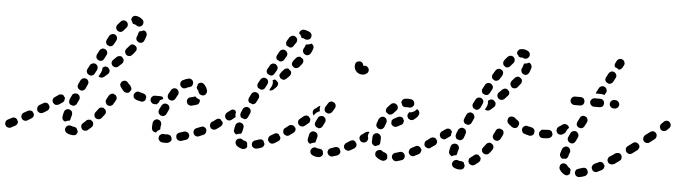

<svg xmlns="http://www.w3.org/2000/svg" viewBox="-49 -720 3219 908"><g transform="rotate(5 1561.0 -266.0)"><path d="M325 28Q329 27 332 24Q334 21 336 18Q338 14 338 10Q338 10 338 9Q338 9 338 8Q334 3 332 -4Q331 -5 331 -6Q329 -8 325 -9Q322 -11 319 -11Q311 -11 307 -14Q299 -17 292 -15Q284 -13 280 -5Q278 -2 277 2Q277 6 278 10Q279 14 282 17Q285 20 288 22Q300 28 317 29Q321 29 325 28ZM50 -1Q53 -8 52 -14Q50 -16 49 -18Q48 -21 46 -24Q42 -28 35 -30Q29 -31 23 -28L4 -18Q-4 -14 -6 -6Q-9 2 -5 9Q-1 17 7 19Q15 22 22 18L41 8Q47 5 50 -1ZM406 -23Q408 -27 408 -31Q408 -34 407 -36Q407 -39 405 -42Q404 -43 403 -44Q400 -46 397 -49Q395 -50 393 -51Q391 -51 389 -51Q385 -51 381 -50Q377 -48 374 -46Q367 -38 359 -32Q353 -27 352 -19Q352 -10 357 -4Q359 -1 363 1Q366 3 370 3Q374 3 378 2Q382 1 385 -2Q393 -8 402 -17Q405 -19 406 -23ZM123 -43Q126 -49 124 -56Q122 -57 121 -59Q119 -62 118 -65Q116 -66 114 -68Q112 -69 110 -69Q106 -70 102 -70Q98 -69 94 -67L76 -57Q69 -53 67 -45Q64 -37 69 -29Q73 -22 81 -20Q89 -18 96 -22L114 -33Q120 -36 123 -43ZM265 -77Q267 -85 274 -89Q282 -93 290 -91Q293 -90 297 -87Q300 -85 302 -82Q304 -78 304 -74Q305 -70 304 -66Q301 -56 299 -48Q299 -45 298 -43Q297 -40 295 -38Q290 -38 285 -37Q279 -35 274 -32Q267 -34 263 -40Q259 -46 260 -54Q261 -64 265 -77ZM463 -94Q462 -101 458 -106Q456 -107 455 -108Q452 -110 449 -113Q447 -113 444 -113Q442 -114 440 -113Q436 -113 432 -111Q429 -109 427 -106Q420 -97 414 -89Q409 -83 410 -74Q410 -66 417 -61Q423 -56 432 -57Q440 -58 445 -64Q452 -73 459 -82Q463 -87 463 -94ZM194 -86Q196 -93 194 -99Q193 -101 191 -103Q190 -106 188 -108Q183 -113 177 -113Q170 -114 165 -110L146 -99Q139 -94 138 -86Q136 -78 140 -71Q142 -68 145 -66Q149 -63 153 -62Q156 -62 160 -62Q164 -63 168 -65L186 -76Q192 -80 194 -86ZM256 -122 238 -110Q231 -106 223 -107Q215 -109 210 -116Q208 -119 207 -123Q206 -127 207 -131Q208 -135 210 -138Q212 -141 216 -143L233 -155Q237 -158 241 -158Q244 -159 248 -158Q251 -158 253 -157Q255 -156 257 -154Q259 -152 260 -149Q262 -147 263 -145Q264 -145 264 -144Q264 -143 264 -142Q263 -136 262 -130Q262 -130 262 -130Q261 -128 260 -126Q258 -124 256 -122ZM285 -130Q285 -134 286 -137Q290 -147 295 -157Q297 -161 299 -164Q302 -166 306 -168Q310 -169 314 -169Q318 -169 321 -168Q329 -164 332 -157Q335 -149 332 -141Q327 -131 323 -122Q321 -116 315 -113Q310 -109 303 -110Q300 -112 296 -113Q295 -113 293 -113Q291 -115 289 -117Q288 -119 286 -122Q285 -126 285 -130ZM508 -161Q508 -165 507 -169Q506 -171 504 -174Q503 -176 501 -178Q500 -179 499 -179Q495 -180 491 -183Q484 -184 479 -181Q473 -178 470 -173Q465 -164 460 -155Q458 -151 457 -147Q457 -143 458 -140Q459 -136 461 -133Q463 -129 467 -127Q474 -123 482 -125Q490 -127 494 -134Q500 -144 505 -153Q507 -157 508 -161ZM699 -152Q702 -154 705 -157Q708 -160 709 -163Q711 -167 711 -171Q711 -179 705 -185Q699 -191 691 -191H688Q684 -191 680 -190Q677 -188 674 -185Q671 -182 669 -179Q668 -175 668 -171Q668 -163 674 -157Q679 -151 688 -151H691Q695 -151 699 -152ZM600 -164Q592 -167 588 -174Q585 -181 587 -189Q590 -197 597 -201Q605 -205 612 -202Q621 -199 631 -197Q635 -196 638 -194Q642 -192 644 -188Q645 -187 645 -185Q646 -183 647 -181Q645 -176 645 -171Q645 -171 645 -170Q643 -163 636 -160Q630 -156 623 -158Q611 -160 600 -164ZM321 -214 330 -233Q332 -237 335 -239Q338 -242 342 -243Q346 -245 350 -244Q353 -244 357 -242Q361 -241 363 -238Q366 -235 367 -231Q369 -227 368 -223Q368 -219 366 -216L357 -196Q354 -190 348 -187Q342 -184 336 -185Q333 -187 330 -188Q328 -189 326 -190Q321 -194 319 -201Q318 -208 321 -214ZM546 -194Q542 -196 539 -198Q530 -207 523 -218Q518 -224 519 -232Q521 -241 527 -245Q534 -250 542 -249Q551 -247 555 -240Q560 -234 567 -228Q570 -224 572 -219Q574 -214 573 -209Q569 -204 566 -198Q564 -196 561 -194Q557 -193 554 -193Q550 -193 546 -194ZM442 -308Q449 -308 454 -305Q456 -302 458 -300Q460 -298 461 -297Q464 -290 463 -284Q461 -277 456 -273L440 -259Q434 -254 426 -254Q419 -254 413 -259Q414 -260 414 -260L424 -279Q427 -286 428 -294Q429 -298 428 -301L431 -303Q436 -308 442 -308ZM372 -260Q379 -258 385 -261Q391 -264 394 -270L404 -289Q407 -296 405 -304Q402 -312 395 -316Q388 -320 380 -317Q372 -315 368 -308L358 -289Q355 -282 356 -276Q358 -269 363 -264Q365 -264 367 -263Q370 -261 372 -260ZM523 -335Q525 -339 525 -343Q525 -345 524 -348Q524 -351 522 -353Q521 -354 520 -355Q517 -358 515 -361Q509 -364 503 -363Q496 -362 491 -358Q484 -351 476 -343Q470 -338 469 -329Q469 -321 475 -315Q480 -309 489 -309Q497 -308 503 -314Q511 -321 519 -329Q522 -331 523 -335ZM397 -362 407 -381Q411 -388 419 -391Q427 -393 434 -389Q442 -385 444 -377Q446 -369 442 -362L432 -343Q429 -337 423 -334Q417 -332 410 -333Q408 -335 405 -336Q403 -337 401 -338Q396 -343 395 -349Q394 -356 397 -362ZM582 -403Q582 -411 577 -416Q572 -419 568 -422Q562 -424 556 -423Q550 -421 547 -416Q540 -408 533 -400Q528 -394 528 -386Q529 -378 535 -372Q538 -370 541 -368Q545 -367 549 -367Q553 -367 557 -369Q560 -371 563 -374Q571 -382 577 -391Q582 -396 582 -403ZM437 -435 447 -454Q451 -461 459 -463Q467 -466 475 -462Q482 -458 484 -450Q486 -442 482 -434L472 -416Q469 -410 463 -407Q456 -404 450 -406Q448 -408 445 -409Q443 -410 440 -411Q436 -416 435 -422Q434 -429 437 -435ZM620 -486Q615 -493 607 -494Q607 -494 606 -494Q606 -494 606 -494Q604 -493 603 -492Q596 -489 588 -488Q586 -486 585 -484Q584 -481 583 -478Q582 -472 578 -463Q574 -455 577 -447Q580 -440 588 -436Q591 -434 595 -434Q599 -434 603 -435Q607 -437 610 -440Q613 -442 614 -446Q620 -459 623 -471Q624 -479 620 -486ZM496 -527Q502 -533 510 -533Q518 -533 524 -527Q530 -521 530 -513Q530 -505 524 -499Q518 -492 512 -485Q510 -482 506 -480Q503 -478 499 -477Q497 -477 495 -477Q493 -477 491 -478Q488 -480 486 -481Q484 -482 482 -483Q477 -488 476 -496Q476 -503 480 -509Q488 -519 496 -527ZM551 -555Q558 -560 566 -559Q583 -557 596 -545Q602 -540 603 -532Q603 -523 598 -517Q593 -511 584 -510Q576 -510 570 -515Q566 -518 561 -519Q559 -519 556 -520Q554 -521 552 -523Q551 -527 549 -530Q547 -535 544 -539Q544 -540 544 -540Q544 -541 544 -541Q545 -550 551 -555Z M773 23Q770 25 766 26Q759 27 753 27Q745 27 738 26Q730 24 725 17Q720 11 722 3Q723 -6 730 -10Q737 -15 745 -14Q749 -13 753 -13Q756 -13 761 -14Q765 -14 768 -13Q772 -12 776 -10Q778 -8 779 -6Q781 -4 782 -1Q782 1 783 4Q783 4 783 4Q784 8 783 12Q782 15 779 18Q777 21 773 23ZM862 -5Q866 -12 865 -19Q864 -20 864 -20Q863 -22 863 -24Q859 -31 853 -33Q846 -36 839 -34Q828 -31 818 -27Q814 -26 811 -24Q808 -21 806 -18Q804 -14 804 -10Q804 -6 805 -3Q807 5 814 9Q822 13 830 11Q840 8 851 4Q859 2 862 -5ZM942 -37Q945 -45 943 -52Q941 -55 940 -58Q935 -63 929 -65Q922 -66 916 -63Q906 -59 896 -55Q888 -52 885 -44Q882 -36 885 -29Q887 -25 889 -22Q892 -19 896 -18Q899 -16 903 -16Q907 -16 911 -18Q922 -22 932 -27Q939 -30 942 -37ZM688 -30Q686 -34 686 -38Q686 -40 686 -42Q686 -53 688 -65Q690 -73 697 -77Q704 -82 712 -80Q716 -79 719 -77Q723 -75 725 -71Q727 -68 728 -64Q728 -60 728 -56Q726 -49 726 -42Q726 -41 726 -39Q726 -38 726 -36Q726 -35 725 -33Q721 -32 717 -29Q711 -25 707 -18Q703 -18 699 -20Q695 -21 692 -24Q689 -26 688 -30ZM998 -66Q1000 -70 1001 -74Q1001 -78 1000 -82Q1000 -85 997 -89Q995 -92 992 -94Q988 -96 984 -97Q980 -97 976 -96Q973 -96 969 -93Q968 -92 967 -92Q960 -87 959 -79Q957 -71 962 -64Q964 -60 967 -58Q971 -56 975 -55Q979 -55 983 -56Q986 -56 990 -59Q991 -60 993 -61Q996 -63 998 -66ZM712 -127 722 -147Q724 -151 727 -153Q730 -156 733 -157Q737 -159 741 -158Q745 -158 749 -156Q756 -153 759 -145Q762 -137 758 -130L749 -110Q746 -104 739 -100Q733 -97 727 -99Q723 -100 720 -101Q714 -105 711 -113Q709 -120 712 -127ZM711 -170Q718 -176 726 -178Q727 -179 727 -179Q727 -180 727 -180Q726 -184 725 -187Q722 -189 719 -190Q716 -191 713 -191H691Q683 -191 677 -185Q671 -179 671 -171Q671 -167 673 -163Q674 -160 677 -157Q680 -154 683 -153Q687 -151 691 -151H699L702 -157Q705 -164 711 -170ZM899 -176Q902 -183 900 -191Q894 -192 888 -196Q882 -199 878 -204Q877 -204 876 -204Q875 -203 874 -203Q866 -200 856 -198Q847 -197 843 -190Q838 -183 840 -175Q841 -171 843 -167Q845 -164 848 -162Q852 -160 856 -159Q859 -158 863 -159Q877 -162 888 -166Q895 -168 899 -176ZM761 -176Q764 -175 767 -175Q770 -175 774 -176Q777 -177 780 -180Q783 -182 785 -186Q789 -195 794 -203Q797 -206 797 -210Q798 -214 797 -218Q796 -222 794 -225Q792 -228 789 -231Q782 -235 774 -234Q766 -232 761 -225Q754 -214 749 -204V-203Q746 -196 748 -189Q750 -182 756 -178Q757 -177 758 -177Q760 -176 761 -176ZM914 -265Q908 -271 900 -271Q892 -271 886 -265Q885 -265 885 -265Q885 -264 884 -264Q884 -262 884 -260Q883 -253 880 -247Q881 -244 882 -242Q883 -239 885 -237Q890 -233 891 -227Q893 -219 900 -215Q907 -211 915 -212Q923 -214 927 -221Q932 -228 930 -237Q928 -245 924 -252Q920 -259 914 -265ZM814 -239Q815 -239 816 -238Q820 -237 824 -238Q828 -238 831 -240Q839 -245 847 -246Q855 -248 859 -255Q863 -263 861 -271Q860 -274 858 -278Q856 -281 852 -283Q849 -285 845 -286Q841 -286 837 -285Q824 -282 811 -275Q804 -271 802 -263Q800 -255 804 -247Q804 -247 804 -247Q804 -247 804 -247Q808 -244 811 -240Q812 -240 814 -239Z M1130 23Q1126 24 1122 24Q1114 23 1106 19Q1099 16 1093 11Q1087 5 1086 -3Q1085 -11 1091 -18Q1094 -21 1097 -22Q1101 -24 1105 -24Q1109 -25 1112 -23Q1116 -22 1119 -19Q1123 -16 1126 -16Q1131 -16 1135 -13Q1139 -10 1141 -6Q1141 1 1142 7Q1143 9 1143 10Q1142 13 1141 15Q1139 18 1137 19Q1134 22 1130 23ZM1219 3Q1223 -3 1223 -9Q1222 -11 1221 -13Q1218 -18 1217 -24Q1216 -25 1214 -25Q1213 -26 1212 -27Q1208 -29 1204 -29Q1200 -29 1197 -28Q1188 -25 1179 -22Q1171 -20 1166 -13Q1162 -6 1164 2Q1166 10 1173 14Q1181 18 1189 16Q1199 14 1210 10Q1216 8 1219 3ZM1294 -35Q1296 -41 1295 -47Q1293 -50 1291 -52Q1288 -56 1287 -60Q1282 -64 1276 -64Q1270 -64 1265 -61Q1256 -56 1248 -51Q1241 -47 1239 -39Q1236 -31 1240 -24Q1244 -17 1252 -14Q1260 -12 1268 -16Q1276 -21 1286 -27Q1291 -30 1294 -35ZM1078 -85Q1080 -93 1088 -97Q1095 -102 1103 -99Q1111 -97 1115 -90Q1119 -83 1117 -75Q1115 -65 1113 -57Q1113 -54 1111 -52Q1110 -49 1108 -47Q1106 -47 1103 -47Q1094 -46 1087 -42Q1086 -42 1086 -42Q1079 -45 1076 -51Q1072 -57 1074 -64Q1075 -74 1078 -85ZM1346 -74Q1347 -82 1342 -89Q1340 -92 1337 -94Q1333 -96 1329 -97Q1326 -97 1322 -97Q1318 -96 1314 -93Q1307 -88 1306 -80Q1305 -72 1309 -65Q1312 -62 1315 -60Q1318 -58 1322 -57Q1326 -56 1330 -57Q1334 -58 1337 -60L1338 -61Q1344 -65 1346 -74ZM1014 -78Q1017 -82 1017 -86Q1018 -88 1017 -90Q1017 -92 1017 -94Q1014 -96 1012 -99Q1009 -102 1007 -106Q1002 -109 996 -109Q990 -108 986 -105Q977 -99 970 -93Q963 -89 961 -80Q960 -72 965 -66Q967 -62 970 -60Q974 -58 978 -57Q981 -57 985 -57Q989 -58 992 -61Q1001 -66 1009 -73Q1012 -75 1014 -78ZM1074 -122 1058 -109Q1051 -104 1043 -105Q1035 -106 1030 -113Q1025 -119 1026 -127Q1027 -136 1033 -141L1049 -153Q1054 -157 1059 -158Q1065 -158 1071 -155Q1073 -152 1075 -148Q1076 -148 1076 -148Q1074 -143 1074 -137Q1074 -131 1076 -124Q1076 -124 1075 -123Q1074 -123 1074 -122ZM1097 -137Q1097 -141 1098 -145Q1102 -154 1106 -164Q1109 -171 1117 -174Q1125 -178 1132 -174Q1140 -171 1143 -164Q1146 -156 1143 -148Q1139 -139 1135 -130Q1133 -125 1129 -121Q1124 -118 1118 -117Q1114 -120 1108 -121Q1106 -122 1104 -122Q1102 -124 1101 -125Q1099 -127 1099 -129Q1097 -133 1097 -137ZM1131 -220 1140 -238Q1143 -245 1151 -248Q1159 -251 1167 -247Q1174 -244 1177 -236Q1180 -228 1176 -220L1167 -202Q1165 -197 1160 -194Q1155 -191 1149 -191Q1145 -193 1141 -195Q1138 -196 1134 -197Q1130 -202 1129 -208Q1128 -214 1131 -220ZM1184 -263Q1186 -263 1187 -263Q1189 -263 1191 -264Q1195 -265 1198 -267Q1201 -270 1203 -274L1212 -291Q1214 -295 1214 -299Q1215 -303 1214 -307Q1213 -310 1210 -314Q1207 -317 1204 -318Q1197 -322 1189 -320Q1181 -317 1177 -310L1167 -292Q1166 -289 1165 -285Q1165 -281 1166 -277Q1167 -275 1168 -273Q1169 -271 1170 -270Q1173 -269 1176 -267Q1180 -266 1184 -263ZM1247 -316Q1249 -316 1250 -315Q1253 -312 1256 -309Q1258 -306 1261 -304Q1263 -299 1262 -293Q1261 -287 1256 -282L1242 -268Q1238 -265 1233 -264Q1228 -262 1223 -264L1232 -281Q1236 -288 1237 -296Q1238 -305 1235 -313Q1240 -314 1245 -317Q1246 -317 1247 -316ZM1294 -373Q1300 -375 1306 -373Q1309 -369 1312 -366Q1315 -364 1317 -363Q1320 -357 1319 -351Q1318 -345 1314 -340Q1307 -333 1300 -326Q1297 -323 1293 -321Q1290 -319 1286 -319Q1282 -319 1278 -321Q1274 -322 1271 -325Q1269 -328 1267 -331Q1265 -335 1265 -339Q1265 -340 1265 -340Q1265 -341 1265 -342L1270 -350Q1272 -353 1273 -355Q1279 -362 1285 -368Q1289 -372 1294 -373ZM1206 -363 1216 -381Q1218 -385 1221 -387Q1224 -389 1228 -391Q1232 -392 1236 -391Q1240 -391 1243 -389Q1250 -385 1253 -377Q1255 -369 1251 -361L1241 -344Q1239 -340 1236 -338Q1233 -335 1229 -334Q1227 -334 1225 -334Q1223 -334 1221 -334Q1218 -336 1214 -338Q1211 -340 1208 -341Q1204 -346 1203 -352Q1203 -358 1206 -363ZM1372 -414Q1372 -420 1369 -425Q1367 -426 1366 -427Q1360 -430 1356 -434Q1350 -435 1345 -433Q1340 -431 1336 -427Q1331 -420 1324 -412Q1319 -405 1319 -397Q1320 -389 1327 -384Q1333 -378 1341 -379Q1349 -380 1355 -386Q1362 -394 1368 -402Q1372 -407 1372 -414ZM1246 -433 1256 -451Q1260 -458 1268 -460Q1276 -463 1283 -458Q1290 -454 1293 -446Q1295 -438 1291 -431L1281 -414Q1278 -408 1272 -406Q1267 -403 1261 -404Q1258 -406 1254 -408Q1251 -410 1247 -411Q1244 -416 1243 -422Q1243 -428 1246 -433ZM1413 -491Q1409 -498 1403 -501Q1396 -497 1389 -496Q1384 -494 1378 -495Q1377 -493 1376 -492Q1376 -491 1375 -489Q1373 -482 1368 -474Q1364 -466 1367 -459Q1369 -451 1377 -447Q1384 -443 1392 -445Q1400 -448 1404 -455Q1410 -466 1413 -476Q1416 -484 1413 -491ZM1297 -522Q1300 -525 1303 -527Q1306 -529 1310 -530Q1314 -531 1318 -530Q1322 -529 1325 -527Q1332 -522 1334 -514Q1335 -506 1331 -499Q1326 -493 1320 -483Q1317 -478 1312 -475Q1307 -473 1301 -474Q1298 -476 1294 -478Q1291 -480 1287 -481Q1284 -486 1283 -492Q1283 -498 1286 -504Q1292 -514 1297 -522ZM1348 -558Q1354 -564 1362 -563Q1370 -563 1376 -560Q1384 -558 1391 -554Q1398 -549 1400 -541Q1401 -533 1397 -526Q1392 -519 1384 -518Q1376 -516 1369 -520Q1365 -523 1360 -523Q1358 -523 1357 -523Q1355 -524 1354 -524Q1352 -530 1349 -535Q1346 -540 1341 -543Q1341 -544 1341 -544Q1341 -544 1341 -544Q1341 -553 1348 -558Z M1490 30Q1486 31 1482 31Q1466 31 1454 25Q1450 23 1447 20Q1445 17 1443 13Q1442 10 1442 6Q1442 2 1444 -2Q1448 -9 1455 -12Q1463 -15 1471 -11Q1475 -9 1483 -9Q1489 -9 1494 -6Q1499 -3 1501 2Q1501 8 1503 14Q1502 18 1501 20Q1499 23 1497 25Q1494 28 1490 30ZM1581 6Q1585 0 1583 -7Q1583 -9 1582 -10Q1580 -14 1578 -18Q1577 -19 1575 -20Q1574 -22 1572 -22Q1568 -24 1564 -24Q1560 -24 1557 -23Q1547 -19 1538 -16Q1530 -14 1526 -7Q1522 0 1524 8Q1527 16 1534 20Q1541 24 1549 22Q1560 19 1571 15Q1578 12 1581 6ZM1656 -35Q1658 -42 1656 -48Q1655 -50 1653 -52Q1651 -55 1650 -57Q1648 -59 1646 -60Q1644 -61 1642 -62Q1638 -63 1634 -62Q1630 -61 1626 -59Q1617 -53 1609 -48Q1602 -44 1599 -36Q1597 -28 1601 -21Q1603 -18 1607 -15Q1610 -13 1614 -12Q1617 -11 1621 -11Q1625 -12 1629 -14Q1638 -19 1648 -25Q1653 -29 1656 -35ZM1430 -74Q1431 -78 1434 -81Q1436 -84 1440 -86Q1443 -88 1447 -88Q1451 -89 1455 -87Q1463 -85 1467 -78Q1471 -71 1469 -63Q1466 -53 1464 -44Q1464 -42 1463 -40Q1462 -38 1461 -36Q1454 -36 1448 -33Q1443 -32 1438 -28Q1431 -31 1427 -37Q1424 -43 1425 -51Q1427 -62 1430 -74ZM1709 -74Q1710 -82 1705 -89Q1701 -95 1692 -97Q1684 -98 1677 -93Q1670 -88 1668 -80Q1667 -72 1672 -65Q1676 -58 1685 -57Q1693 -55 1700 -60L1701 -61Q1707 -65 1709 -74ZM1360 -79Q1363 -83 1363 -86Q1364 -89 1363 -92Q1363 -94 1362 -97Q1360 -98 1359 -100Q1357 -103 1355 -105Q1350 -109 1343 -109Q1337 -110 1331 -106Q1321 -98 1315 -93Q1308 -89 1306 -81Q1305 -72 1310 -66Q1312 -62 1315 -60Q1318 -58 1322 -57Q1326 -57 1330 -57Q1334 -58 1337 -61Q1344 -65 1355 -73Q1358 -76 1360 -79ZM1464 -154Q1467 -161 1475 -163Q1483 -166 1491 -162Q1498 -158 1500 -151Q1503 -143 1499 -135Q1494 -126 1490 -117Q1487 -111 1482 -108Q1476 -105 1470 -105Q1466 -108 1461 -109Q1460 -109 1460 -109Q1454 -114 1452 -121Q1451 -128 1454 -134Q1458 -143 1464 -154ZM1428 -135Q1430 -141 1428 -147Q1426 -149 1424 -151Q1422 -154 1421 -156Q1415 -160 1409 -160Q1402 -160 1397 -156L1380 -142Q1373 -137 1372 -129Q1371 -121 1376 -114Q1379 -111 1382 -109Q1386 -107 1390 -107Q1394 -106 1398 -107Q1401 -108 1405 -111L1421 -124Q1427 -128 1428 -135ZM1453 -176Q1460 -182 1468 -185Q1470 -185 1471 -186Q1470 -187 1470 -188Q1468 -196 1469 -205Q1470 -208 1471 -211Q1468 -211 1466 -210Q1463 -209 1461 -207L1453 -200L1444 -194Q1441 -191 1439 -188Q1438 -184 1437 -180Q1437 -176 1438 -172Q1439 -169 1442 -165Q1442 -165 1442 -164Q1443 -164 1443 -163Q1444 -164 1444 -164Q1447 -171 1453 -176ZM1507 -179Q1513 -177 1519 -180Q1525 -182 1529 -188Q1534 -197 1540 -206Q1544 -213 1542 -221Q1540 -229 1533 -233Q1530 -235 1526 -236Q1522 -237 1518 -236Q1514 -235 1511 -233Q1508 -230 1506 -227Q1500 -218 1494 -208Q1491 -202 1492 -196Q1492 -189 1497 -184Q1499 -183 1501 -182Q1504 -181 1507 -179ZM1670 -418Q1677 -415 1681 -409Q1685 -402 1683 -394Q1681 -386 1674 -382Q1670 -379 1665 -377Q1659 -376 1654 -376Q1646 -376 1639 -379Q1632 -382 1627 -387Q1622 -392 1619 -399Q1616 -406 1616 -414Q1616 -417 1617 -421Q1618 -429 1625 -434Q1632 -438 1640 -437Q1647 -436 1652 -430Q1656 -425 1656 -417Q1663 -420 1670 -418Z M1756 7Q1749 2 1749 -6Q1748 -15 1753 -21Q1759 -27 1767 -28Q1775 -29 1782 -23Q1786 -19 1793 -18Q1798 -16 1801 -13Q1805 -10 1806 -6Q1806 1 1807 7Q1805 15 1798 19Q1790 23 1783 21Q1767 17 1756 7ZM1886 3Q1890 -4 1889 -11Q1889 -12 1888 -13Q1886 -16 1885 -20Q1884 -22 1882 -23Q1880 -25 1878 -26Q1875 -27 1871 -28Q1867 -28 1863 -27Q1853 -23 1844 -21Q1836 -19 1831 -12Q1827 -5 1829 3Q1830 7 1833 10Q1835 13 1838 15Q1842 18 1846 18Q1850 19 1853 18Q1864 15 1876 11Q1883 9 1886 3ZM1963 -36Q1966 -42 1964 -49Q1963 -50 1962 -51Q1960 -54 1958 -57Q1956 -59 1954 -60Q1952 -61 1950 -62Q1946 -63 1942 -63Q1938 -62 1935 -60Q1925 -55 1916 -50Q1909 -46 1907 -38Q1904 -30 1908 -23Q1910 -20 1913 -17Q1916 -14 1920 -13Q1924 -12 1928 -12Q1931 -13 1935 -15Q1945 -20 1955 -25Q1961 -29 1963 -36ZM1728 -64V-66Q1728 -76 1729 -88Q1729 -92 1731 -95Q1733 -99 1736 -101Q1739 -104 1743 -105Q1747 -106 1751 -106Q1755 -105 1758 -103Q1762 -101 1764 -98Q1767 -95 1768 -91Q1769 -88 1769 -84Q1768 -74 1768 -66V-64Q1768 -60 1767 -57Q1765 -53 1762 -50Q1755 -49 1748 -45Q1747 -45 1746 -44Q1739 -45 1733 -51Q1728 -56 1728 -64ZM2018 -74Q2019 -82 2014 -88Q2012 -92 2009 -94Q2005 -96 2001 -97Q1998 -97 1994 -97Q1990 -96 1987 -93L1985 -92Q1978 -88 1977 -79Q1975 -71 1980 -64Q1982 -61 1986 -59Q1989 -57 1993 -56Q1997 -56 2001 -56Q2005 -57 2008 -60L2009 -61Q2016 -65 2018 -74ZM1711 -105Q1712 -107 1713 -108Q1709 -110 1704 -109Q1699 -108 1695 -106L1678 -93Q1674 -91 1672 -88Q1670 -85 1669 -81Q1669 -77 1669 -73Q1670 -69 1673 -66Q1677 -59 1685 -57Q1693 -56 1700 -61L1706 -64V-66Q1706 -77 1707 -90Q1707 -98 1711 -105ZM1763 -126Q1765 -126 1767 -126Q1769 -127 1771 -128Q1775 -130 1777 -133Q1780 -136 1781 -139Q1784 -149 1788 -158Q1791 -166 1788 -173Q1785 -181 1778 -184Q1774 -186 1770 -186Q1766 -186 1762 -184Q1759 -183 1756 -180Q1753 -177 1751 -174Q1747 -163 1743 -152Q1742 -148 1742 -144Q1742 -140 1744 -137Q1746 -134 1748 -132Q1750 -129 1753 -128Q1753 -128 1753 -128Q1758 -127 1763 -126ZM1812 -156Q1813 -155 1813 -154Q1815 -151 1818 -148Q1821 -146 1825 -144Q1829 -143 1833 -143Q1837 -144 1840 -145L1859 -155Q1866 -158 1868 -165Q1871 -171 1870 -178Q1870 -178 1869 -178Q1867 -182 1865 -187Q1860 -192 1854 -193Q1847 -194 1841 -191L1822 -181Q1818 -179 1816 -176Q1813 -173 1812 -170Q1812 -167 1812 -165Q1812 -162 1812 -159Q1812 -157 1812 -156ZM1937 -207Q1941 -214 1939 -222Q1937 -230 1930 -234Q1929 -234 1929 -235Q1928 -235 1927 -236Q1923 -229 1916 -225Q1909 -220 1900 -218Q1896 -218 1892 -218Q1889 -215 1888 -212Q1886 -209 1885 -206Q1884 -202 1885 -198Q1886 -194 1888 -191Q1890 -187 1894 -185Q1897 -183 1901 -182Q1905 -182 1909 -182Q1913 -183 1916 -185Q1923 -190 1928 -195Q1934 -200 1937 -207ZM1799 -199Q1801 -199 1803 -199Q1807 -199 1810 -201Q1814 -203 1817 -206Q1823 -213 1829 -219Q1836 -225 1836 -233Q1837 -241 1831 -247Q1828 -250 1825 -252Q1821 -254 1817 -254Q1813 -254 1809 -253Q1806 -252 1803 -249Q1794 -241 1786 -231Q1781 -226 1781 -218Q1781 -210 1787 -205Q1792 -203 1796 -199Q1798 -199 1799 -199ZM1882 -281Q1889 -281 1896 -280Q1904 -278 1909 -271Q1913 -264 1912 -256Q1910 -248 1904 -244Q1897 -239 1889 -240Q1885 -241 1882 -241Q1878 -241 1873 -240Q1869 -240 1864 -241Q1860 -243 1857 -246Q1857 -247 1856 -249Q1854 -254 1851 -259Q1850 -267 1855 -273Q1860 -279 1868 -280Q1875 -281 1882 -281Z M2157 31Q2161 30 2165 29Q2168 27 2171 24Q2173 21 2174 17Q2175 14 2175 10Q2171 4 2170 -3Q2166 -6 2162 -8Q2158 -9 2153 -9Q2152 -9 2150 -9Q2147 -9 2145 -10Q2138 -14 2130 -12Q2122 -10 2118 -3Q2113 4 2115 12Q2117 20 2124 24Q2136 31 2150 31Q2154 31 2157 31ZM2245 -17Q2247 -21 2247 -25Q2248 -28 2247 -31Q2246 -34 2245 -36Q2244 -37 2243 -37Q2239 -41 2236 -45Q2235 -45 2233 -46Q2231 -46 2229 -47Q2225 -47 2221 -46Q2218 -45 2215 -42Q2207 -35 2199 -30Q2192 -25 2191 -17Q2190 -9 2194 -2Q2197 1 2200 3Q2203 5 2207 6Q2211 7 2215 6Q2219 5 2222 3Q2231 -4 2240 -11Q2243 -14 2245 -17ZM2096 -43Q2095 -47 2096 -51Q2097 -61 2101 -74Q2103 -82 2110 -86Q2118 -90 2126 -88Q2134 -86 2138 -79Q2142 -71 2140 -63Q2136 -52 2135 -45Q2135 -42 2134 -40Q2133 -37 2131 -35Q2128 -35 2125 -34Q2118 -33 2111 -28Q2108 -29 2105 -31Q2102 -33 2100 -36Q2097 -39 2096 -43ZM2303 -88Q2303 -95 2298 -100Q2297 -101 2296 -102Q2292 -104 2288 -107Q2282 -108 2276 -106Q2271 -104 2267 -99Q2261 -91 2255 -83Q2249 -77 2250 -68Q2251 -60 2258 -55Q2264 -50 2272 -51Q2280 -51 2286 -58Q2293 -66 2299 -75Q2303 -81 2303 -88ZM2034 -83Q2037 -89 2034 -96Q2033 -97 2031 -100Q2029 -102 2028 -105Q2022 -109 2016 -109Q2009 -109 2004 -106L1987 -93Q1983 -91 1981 -88Q1979 -84 1978 -81Q1978 -77 1978 -73Q1979 -69 1982 -66Q1986 -59 1994 -57Q2003 -56 2009 -61L2027 -73Q2032 -77 2034 -83ZM2094 -121 2077 -109Q2074 -106 2070 -105Q2066 -104 2062 -105Q2058 -106 2055 -108Q2051 -110 2049 -113Q2047 -116 2046 -120Q2045 -124 2045 -128Q2046 -132 2048 -135Q2050 -139 2053 -141L2071 -153Q2076 -157 2082 -157Q2089 -157 2094 -153Q2096 -151 2098 -148Q2099 -146 2101 -144Q2101 -144 2101 -144Q2101 -144 2101 -144V-142Q2098 -135 2098 -127Q2098 -125 2098 -124Q2097 -123 2096 -123Q2095 -122 2094 -121ZM2120 -126Q2120 -130 2121 -134L2129 -154Q2132 -161 2140 -165Q2147 -168 2155 -165Q2163 -162 2166 -154Q2169 -147 2166 -139L2159 -119Q2156 -113 2151 -110Q2146 -106 2139 -107Q2136 -108 2132 -110Q2130 -110 2128 -110Q2126 -112 2124 -114Q2123 -116 2122 -119Q2120 -122 2120 -126ZM2344 -163Q2343 -170 2337 -174Q2336 -174 2334 -175Q2330 -176 2326 -178Q2324 -178 2322 -178Q2320 -178 2318 -177Q2314 -176 2311 -173Q2308 -170 2307 -167Q2302 -157 2298 -149Q2294 -141 2296 -133Q2299 -125 2306 -122Q2313 -118 2321 -120Q2329 -123 2333 -130Q2338 -140 2343 -150Q2346 -156 2344 -163ZM2542 -152Q2545 -154 2548 -157Q2551 -160 2552 -163Q2554 -167 2554 -171Q2554 -179 2548 -185Q2542 -191 2534 -191H2532Q2528 -191 2524 -190Q2520 -188 2518 -185Q2515 -182 2513 -179Q2512 -175 2512 -171Q2512 -163 2517 -157Q2523 -151 2532 -151H2534Q2538 -151 2542 -152ZM2445 -163Q2441 -164 2438 -166Q2435 -169 2433 -172Q2431 -176 2430 -180Q2430 -184 2431 -188Q2433 -196 2441 -200Q2448 -204 2456 -201Q2465 -199 2475 -197Q2481 -195 2485 -191Q2489 -187 2490 -181Q2489 -176 2489 -171Q2489 -170 2489 -169Q2486 -163 2480 -159Q2474 -156 2467 -157Q2456 -160 2445 -163ZM2154 -211 2162 -230Q2166 -238 2174 -241Q2181 -244 2189 -240Q2193 -239 2195 -236Q2198 -233 2199 -229Q2201 -225 2201 -221Q2201 -217 2199 -214L2190 -194Q2187 -188 2182 -185Q2176 -182 2170 -183Q2167 -185 2163 -186Q2161 -187 2159 -187Q2154 -192 2152 -198Q2151 -205 2154 -211ZM2364 -205Q2358 -211 2358 -219Q2358 -228 2363 -234Q2369 -240 2377 -240Q2386 -240 2392 -235Q2398 -229 2406 -224Q2410 -221 2413 -216Q2415 -211 2414 -205Q2411 -200 2409 -194Q2409 -194 2409 -193Q2404 -188 2397 -187Q2390 -186 2383 -190Q2373 -197 2364 -205ZM2204 -257Q2206 -257 2209 -257Q2211 -258 2213 -258Q2217 -260 2220 -262Q2223 -265 2225 -268L2234 -287Q2238 -295 2236 -303Q2233 -310 2226 -314Q2222 -316 2218 -316Q2214 -316 2210 -315Q2207 -314 2204 -311Q2200 -309 2199 -305L2189 -286Q2186 -280 2187 -274Q2189 -267 2194 -262Q2196 -262 2198 -261Q2201 -259 2204 -257ZM2273 -312Q2280 -313 2285 -309Q2287 -307 2290 -304Q2291 -302 2293 -301Q2296 -295 2295 -288Q2294 -281 2289 -277L2273 -263Q2267 -258 2260 -258Q2253 -258 2247 -262L2255 -277Q2258 -284 2259 -292Q2259 -298 2258 -304L2262 -307Q2267 -311 2273 -312ZM2355 -346Q2356 -353 2353 -359Q2351 -360 2349 -361Q2346 -364 2344 -367Q2342 -368 2340 -368Q2337 -369 2335 -369Q2331 -369 2328 -367Q2324 -366 2321 -363Q2314 -355 2306 -348Q2300 -342 2300 -334Q2300 -326 2306 -320Q2312 -314 2320 -314Q2328 -314 2334 -319Q2342 -327 2349 -335Q2354 -339 2355 -346ZM2225 -353Q2226 -357 2228 -360L2238 -379Q2242 -386 2250 -388Q2258 -390 2265 -386Q2272 -382 2275 -374Q2277 -366 2273 -359L2263 -341Q2259 -335 2254 -332Q2248 -330 2241 -331Q2239 -333 2236 -334Q2233 -335 2231 -336Q2229 -338 2228 -340Q2227 -342 2226 -345Q2225 -349 2225 -353ZM2410 -411Q2410 -418 2405 -423Q2405 -423 2405 -423Q2400 -426 2395 -430Q2389 -431 2384 -429Q2378 -427 2374 -422Q2368 -415 2361 -407Q2356 -400 2357 -392Q2358 -384 2364 -378Q2370 -373 2378 -374Q2387 -374 2392 -381Q2399 -390 2406 -398Q2410 -403 2410 -411ZM2281 -450Q2286 -457 2294 -459Q2302 -461 2309 -456Q2316 -452 2318 -444Q2319 -436 2315 -429Q2309 -420 2304 -411Q2300 -406 2294 -403Q2288 -401 2282 -402Q2279 -404 2276 -406Q2274 -407 2272 -408Q2267 -413 2267 -420Q2266 -427 2270 -432Q2276 -442 2281 -450ZM2447 -491Q2444 -498 2436 -501Q2431 -498 2424 -496Q2420 -495 2415 -495Q2413 -494 2412 -491Q2411 -489 2410 -487Q2409 -479 2404 -470Q2401 -463 2404 -455Q2407 -447 2414 -444Q2422 -440 2430 -443Q2437 -446 2441 -454Q2446 -466 2449 -477Q2451 -484 2447 -491ZM2332 -519Q2335 -522 2339 -524Q2342 -525 2346 -526Q2350 -526 2354 -525Q2358 -523 2361 -521Q2367 -515 2367 -507Q2368 -498 2362 -492Q2356 -485 2349 -477Q2345 -472 2339 -470Q2333 -468 2327 -470Q2325 -473 2321 -475Q2320 -476 2318 -477Q2314 -483 2314 -490Q2314 -496 2318 -502Q2325 -511 2332 -519ZM2376 -546Q2377 -549 2379 -553Q2381 -556 2384 -558Q2388 -561 2392 -561Q2396 -562 2401 -562Q2408 -562 2415 -560Q2421 -558 2427 -555Q2430 -552 2433 -549Q2435 -546 2436 -542Q2436 -538 2436 -534Q2435 -530 2433 -527Q2430 -524 2427 -521Q2424 -519 2420 -518Q2416 -518 2412 -518Q2408 -519 2405 -521Q2403 -522 2401 -522Q2400 -522 2400 -522Q2396 -521 2392 -522Q2388 -523 2385 -525Q2382 -532 2376 -537Q2376 -537 2376 -537Q2376 -538 2376 -538Q2375 -542 2376 -546Z M2751 7Q2754 4 2756 0Q2757 -2 2758 -6Q2758 -9 2757 -12Q2757 -13 2756 -14Q2755 -17 2754 -20Q2750 -26 2744 -28Q2737 -29 2731 -27Q2721 -24 2712 -21Q2708 -20 2705 -18Q2702 -16 2700 -12Q2698 -9 2697 -5Q2697 -1 2698 3Q2700 11 2707 15Q2714 19 2722 17Q2733 15 2744 11Q2748 9 2751 7ZM2662 14Q2654 16 2647 11Q2633 3 2625 -10Q2621 -17 2623 -25Q2624 -33 2631 -38Q2638 -42 2646 -40Q2654 -38 2659 -31Q2662 -26 2668 -22Q2671 -21 2673 -18Q2675 -16 2676 -13Q2675 -10 2675 -7Q2674 -2 2675 4Q2675 4 2675 5Q2674 5 2674 5Q2670 12 2662 14ZM2832 -36Q2835 -42 2833 -49Q2832 -50 2831 -51Q2829 -54 2827 -57Q2826 -59 2824 -60Q2821 -61 2819 -62Q2815 -63 2811 -63Q2807 -62 2804 -60Q2795 -55 2785 -51Q2782 -49 2779 -46Q2777 -43 2775 -39Q2774 -35 2774 -31Q2775 -27 2777 -24Q2780 -16 2788 -14Q2796 -11 2803 -15Q2813 -20 2823 -25Q2830 -29 2832 -36ZM2885 -66Q2887 -70 2888 -74Q2888 -77 2888 -81Q2887 -85 2884 -88Q2880 -95 2871 -97Q2863 -98 2857 -93L2854 -92Q2851 -90 2849 -86Q2847 -83 2846 -79Q2845 -75 2846 -71Q2847 -67 2849 -64Q2854 -57 2862 -56Q2871 -54 2877 -59L2879 -61Q2883 -63 2885 -66ZM2627 -108Q2630 -115 2638 -119Q2645 -123 2653 -120Q2661 -117 2664 -110Q2668 -102 2665 -94Q2661 -84 2659 -75Q2658 -71 2655 -68Q2653 -65 2649 -63Q2641 -64 2634 -62Q2633 -62 2632 -62Q2625 -65 2622 -72Q2618 -78 2620 -86Q2623 -96 2627 -108ZM2651 -166 2660 -186Q2664 -194 2672 -196Q2679 -199 2687 -196Q2694 -192 2697 -185Q2700 -177 2697 -169L2688 -150Q2685 -144 2679 -140Q2673 -137 2667 -138Q2664 -140 2660 -141Q2659 -141 2658 -142Q2652 -146 2650 -153Q2648 -160 2651 -166ZM2566 -156Q2569 -158 2572 -161Q2574 -164 2575 -167Q2576 -171 2576 -174Q2573 -179 2572 -185Q2568 -189 2563 -191Q2558 -193 2552 -192Q2543 -191 2534 -191Q2526 -191 2520 -185Q2514 -179 2514 -171Q2514 -167 2516 -163Q2517 -160 2520 -157Q2523 -154 2526 -153Q2530 -151 2534 -151Q2546 -151 2559 -153Q2563 -154 2566 -156ZM2649 -208Q2650 -209 2651 -210Q2650 -211 2650 -213Q2649 -214 2649 -216Q2648 -216 2648 -217Q2644 -220 2642 -223Q2640 -224 2638 -225Q2636 -226 2634 -226Q2630 -227 2626 -226Q2622 -225 2619 -223Q2611 -216 2603 -212Q2599 -210 2597 -206Q2594 -203 2594 -199Q2593 -195 2593 -192Q2594 -188 2596 -184Q2600 -177 2608 -175Q2616 -173 2623 -177Q2629 -181 2635 -185L2640 -195Q2643 -203 2649 -208ZM2701 -214Q2708 -212 2714 -215Q2720 -218 2723 -224L2733 -243Q2737 -251 2734 -259Q2732 -267 2724 -270Q2717 -274 2709 -272Q2701 -269 2698 -262L2688 -242Q2685 -236 2686 -229Q2687 -222 2693 -218Q2695 -217 2696 -216Q2699 -215 2701 -214ZM2708 -326Q2713 -332 2713 -340Q2713 -348 2708 -354Q2702 -360 2693 -360H2667Q2659 -360 2653 -354Q2647 -348 2647 -340Q2647 -332 2653 -326Q2659 -320 2667 -320H2693Q2702 -320 2708 -326ZM2801 -326Q2806 -332 2806 -340Q2806 -348 2801 -354Q2795 -360 2786 -360H2760Q2752 -360 2746 -354Q2740 -348 2740 -340Q2740 -332 2746 -326Q2752 -320 2760 -320H2786Q2795 -320 2801 -326ZM2872 -326Q2878 -332 2878 -340Q2878 -348 2872 -354Q2866 -360 2858 -360H2853Q2845 -360 2839 -354Q2833 -348 2833 -340Q2833 -332 2839 -326Q2845 -320 2853 -320H2858Q2866 -320 2872 -326ZM2765 -390 2775 -409Q2779 -417 2787 -419Q2795 -422 2802 -418Q2810 -414 2812 -406Q2815 -398 2811 -391L2804 -379Q2803 -379 2802 -380Q2795 -383 2786 -383H2763Q2763 -385 2764 -387Q2764 -389 2765 -390ZM2805 -464 2815 -483Q2819 -490 2827 -493Q2835 -495 2842 -491Q2849 -487 2852 -479Q2854 -471 2850 -464L2840 -445Q2836 -439 2830 -436Q2824 -433 2817 -435Q2815 -436 2813 -438Q2811 -439 2809 -440Q2804 -444 2802 -451Q2801 -458 2805 -464ZM2843 -535 2848 -545Q2852 -553 2860 -555Q2868 -558 2875 -554Q2883 -550 2885 -542Q2888 -534 2884 -527L2879 -518Q2879 -518 2879 -518Q2879 -518 2879 -518L2878 -516Q2875 -511 2871 -508Q2866 -505 2861 -505Q2857 -508 2853 -511Q2848 -513 2843 -515Q2840 -519 2840 -525Q2840 -530 2843 -535Z M2911 -89Q2912 -97 2908 -104Q2903 -111 2895 -112Q2887 -113 2880 -109L2856 -92Q2853 -90 2851 -86Q2849 -83 2848 -79Q2848 -75 2849 -71Q2849 -67 2852 -64Q2856 -57 2865 -56Q2873 -55 2880 -59L2903 -76Q2910 -81 2911 -89ZM2987 -139Q2989 -142 2990 -146Q2991 -150 2990 -154Q2989 -158 2986 -161Q2984 -164 2981 -166Q2977 -168 2973 -169Q2969 -170 2965 -169Q2962 -168 2958 -165L2935 -148Q2932 -146 2930 -143Q2928 -139 2927 -135Q2927 -131 2928 -127Q2929 -124 2931 -120Q2936 -114 2944 -112Q2952 -111 2959 -116L2982 -133Q2985 -135 2987 -139ZM3067 -207Q3068 -215 3063 -221Q3057 -228 3049 -229Q3041 -229 3035 -224Q3024 -216 3012 -207Q3006 -201 3005 -193Q3004 -185 3009 -178Q3014 -172 3022 -171Q3031 -170 3037 -175Q3049 -184 3060 -193Q3066 -198 3067 -207ZM3128 -256Q3129 -260 3129 -264Q3129 -268 3127 -272Q3126 -275 3123 -278Q3120 -281 3117 -283Q3113 -284 3109 -284Q3105 -284 3101 -282Q3098 -281 3095 -278Q3090 -273 3085 -268Q3079 -263 3079 -254Q3079 -246 3084 -240Q3090 -234 3098 -234Q3107 -234 3113 -240Q3118 -245 3123 -250Q3126 -253 3128 -256Z"/></g></svg>

Font: FRB American Cursive Dashed
Style: Bold Italic
Weight: 700
Italic angle: -25°
Version: Version 2.0;Modular Font Editor K font №1